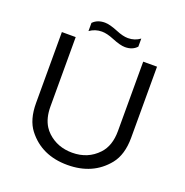

<svg xmlns="http://www.w3.org/2000/svg" viewBox="-157 -1016 1154 1198"><g transform="rotate(20 420.0 -416.5)"><path d="M583.5 -857.9V-804.2Q555.2 -772.9 505.4 -772.9Q473.6 -772.9 418 -795.9Q372.1 -814.9 338.4 -814.9Q293.9 -814.9 257.8 -789.1V-843.3Q287.1 -874 336.9 -874Q369.1 -874 424.8 -851.1Q470.2 -832 503.4 -832Q548.8 -832 583.5 -857.9ZM104 -255.4V-726.6H195.8V-266.1Q195.8 -188.5 228 -137.7Q239.7 -119.1 256.8 -103Q323.2 -41 420.9 -41Q524.9 -41 591.8 -112.3Q644 -167.5 644 -266.1V-726.6H735.8V-255.4Q735.8 -142.1 683.1 -76.7Q587.9 41 418.9 41Q247.6 41 153.3 -81.1Q104 -145 104 -255.4Z"/></g></svg>

Font: FORM UDPGothic
Style: Regular
Weight: 400
Foundry: Pronama LLC
Version: Version 1.05101